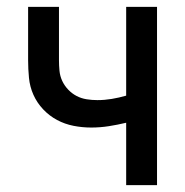

<svg xmlns="http://www.w3.org/2000/svg" viewBox="-20 -540 540 560"><path d="M348 0V-182Q323 -176 297.5 -172Q272 -168 246 -168Q220 -168 194.5 -173Q169 -178 146.5 -190Q124 -202 106 -221Q88 -240 77.5 -263.5Q67 -287 64.5 -313Q62 -339 62 -364V-520H152V-364Q152 -349 153.5 -333.5Q155 -318 161.5 -304Q168 -290 179 -278.5Q190 -267 203.5 -260Q217 -253 232.5 -250.5Q248 -248 264 -248Q285 -248 306 -251.5Q327 -255 348 -261V-520H438V0Z"/></svg>

Font: Iosevka SS10 Medium
Style: Regular
Weight: 500
Monospace: yes
Designer: Belleve Invis
Foundry: Belleve Invis
Version: Version 28.0.6; ttfautohint (v1.8.4)